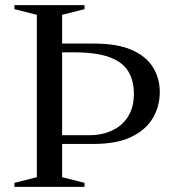

<svg xmlns="http://www.w3.org/2000/svg" viewBox="-20 -725 678 745"><path d="M499.5 -361Q499.5 -413 477.2 -449Q455 -485 403.8 -503.5Q352.5 -522 265 -522H153L154.5 -556H343.5Q435.5 -556 491.8 -531Q548 -506 574 -463.2Q600 -420.5 600 -367.5Q600 -313 573.2 -267.2Q546.5 -221.5 490 -194Q433.5 -166.5 343.5 -166.5H154.5L153 -200.5H327.5Q376.5 -200.5 415.5 -218.8Q454.5 -237 477 -272.8Q499.5 -308.5 499.5 -361ZM308 -15.5V0H36V-15.5L123 -37.5V-667.5L36 -689.5V-705H308V-689.5L221 -667.5V-37.5Z"/></svg>

Font: Newsreader 60pt
Style: Regular
Weight: 400
Designer: Hugues Gentile
Foundry: Production Type
Version: Version 1.003